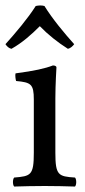

<svg xmlns="http://www.w3.org/2000/svg" viewBox="-22 -682 313 704"><path d="M141 -660C130.3 -663 119.7 -662.3 109 -660C80 -614 34 -560 -2 -520C4 -511 11 -505 20 -503C59 -525 92 -554 124 -586C154 -555 189 -527 227 -503C236.4 -504.9 245 -513 250 -520C214 -560 170 -613 141 -660ZM181 -122V-321.3C181 -371 185 -435 185 -435C185 -439 180 -442 172 -442C143.5 -431 104 -422 35 -413C33 -407 35 -391 37 -385C91.5 -379.9 102 -374 102 -317V-122C102 -39 91 -36 30 -31C24 -25 24 -4 30 2C63 1 102 0 142 0C182 0 220 1 253 2C259 -4 259 -25 253 -31C192 -35 181 -39 181 -122Z"/></svg>

Font: Libertinus Serif
Style: Regular
Weight: 400
Designer: Philipp H. Poll
Foundry: Khaled Hosny
Version: Version 6.2